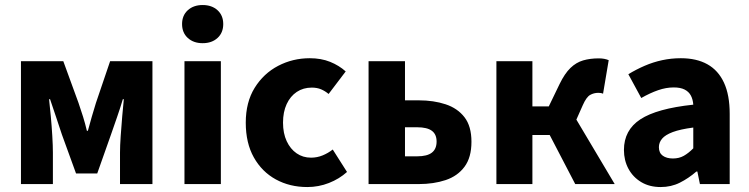

<svg xmlns="http://www.w3.org/2000/svg" viewBox="-20 -743 3024 775"><path d="M64.6 0V-496H235.5L297 -327.4Q306.8 -298.7 315.3 -271.8Q323.7 -244.9 330.7 -215H334.7Q342.7 -244.9 350.5 -271.8Q358.3 -298.7 367.2 -327.4L424.5 -496H595.3V0H464.4V-127.2Q464.4 -154.4 467.2 -194.2Q470.1 -234 473.4 -274.2Q476.8 -314.4 479.8 -342.5H475.8Q465.8 -308.5 452.4 -270Q439 -231.4 428 -199.8L372.5 -42.9H286.9L229.9 -199.8Q219.9 -231.4 206.5 -270.2Q193.1 -309 182.1 -342.5H178.1Q181.1 -314.4 185 -274.2Q188.8 -234 191.1 -194.2Q193.5 -154.4 193.5 -127.2V0Z M724.6 0V-496H871.5V0ZM798 -568.7Q761.1 -568.7 738 -589.8Q714.9 -610.9 714.9 -645.9Q714.9 -680.7 738 -701.7Q761.1 -722.7 798 -722.7Q835.1 -722.7 858.1 -701.7Q881.1 -680.7 881.1 -645.9Q881.1 -610.9 858.1 -589.8Q835.1 -568.7 798 -568.7Z M1220.5 12Q1149.7 12 1093.4 -18.8Q1037.2 -49.6 1004.6 -107.6Q972 -165.7 972 -247.8Q972 -330.4 1007.9 -388.4Q1043.9 -446.5 1102.9 -477.3Q1161.9 -508 1230.3 -508Q1276.2 -508 1312.5 -493.4Q1348.8 -478.7 1375.4 -454.7L1306.4 -363.7Q1292.6 -375.3 1276.3 -382.4Q1260 -389.4 1238.5 -389.4Q1204 -389.4 1177.9 -372Q1151.8 -354.6 1137.1 -322.8Q1122.4 -291.1 1122.4 -247.8Q1122.4 -205 1137.2 -173.2Q1152 -141.5 1177.3 -124.1Q1202.6 -106.6 1235.4 -106.6Q1259.9 -106.6 1282.1 -115.7Q1304.2 -124.7 1323.1 -139.5L1380.7 -48.9Q1349.7 -20.9 1307.8 -4.4Q1265.9 12 1220.5 12Z M1467.7 0V-496.1H1614.7V-338H1670.4Q1730.5 -338 1778.8 -322Q1827 -306 1855 -269.7Q1883 -233.3 1883 -170.8Q1883 -107.5 1855 -69.9Q1827 -32.2 1778.8 -16.1Q1730.5 0 1670.4 0ZM1614.7 -112H1663.7Q1704 -112 1723.1 -126.8Q1742.3 -141.5 1742.3 -171.7Q1742.3 -201 1723.1 -215.1Q1704 -229.3 1663.7 -229.3H1614.7Z M1983.7 0V-496.1H2129V-313.4H2195.1L2238.9 -404.1Q2259.5 -446.5 2282.6 -468.7Q2305.7 -491 2333.8 -499.2Q2361.8 -507.4 2397.3 -507.4Q2420 -507.4 2437 -500.1L2414.2 -364.7Q2410.2 -366.7 2405.2 -367.5Q2400.3 -368.3 2395.3 -368.3Q2377.1 -368.3 2362.1 -359.8Q2347 -351.4 2332.5 -318.7L2306.5 -260.2L2461.2 0H2301.9L2198.8 -198.1H2129V0Z M2646.8 12Q2601.5 12 2568.2 -8Q2535 -27.9 2516.7 -61.8Q2498.5 -95.7 2498.5 -137.6Q2498.5 -217.8 2564.9 -261.4Q2631.4 -305 2778.4 -320.5Q2776.9 -341.6 2768.7 -357.2Q2760.4 -372.9 2743.5 -381.5Q2726.5 -390.1 2699.6 -390.1Q2668.7 -390.1 2636.7 -379Q2604.7 -368 2568.4 -347.4L2516.3 -443.4Q2547.8 -462.6 2582 -477.4Q2616.2 -492.2 2652.8 -500.1Q2689.4 -508 2728.4 -508Q2791.6 -508 2835.5 -483.5Q2879.3 -459 2902.3 -409.3Q2925.4 -359.6 2925.4 -283.3V0H2805.2L2794.9 -50.6H2790.9Q2759.2 -23.2 2724.1 -5.6Q2689.1 12 2646.8 12ZM2696.2 -103.3Q2721.2 -103.3 2740.2 -114.1Q2759.3 -124.9 2778.4 -144.3V-228.2Q2726 -221.3 2695.7 -210Q2665.4 -198.6 2652.5 -183.2Q2639.6 -167.8 2639.6 -149Q2639.6 -125.8 2655.2 -114.5Q2670.7 -103.3 2696.2 -103.3Z"/></svg>

Font: Source Sans 3 VF
Style: Regular
Weight: 200
Designer: Paul D. Hunt
Foundry: Adobe
Version: Version 3.046;hotconv 1.0.118;makeotfexe 2.5.65603